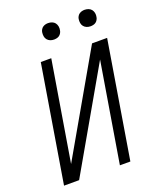

<svg xmlns="http://www.w3.org/2000/svg" viewBox="-168 -1037 936 1137"><g transform="rotate(-20 300.0 -468.5)"><path d="M35 0 156 -735H222L118 -106L479 -735H574L453 0H387L491 -629L130 0ZM506 -833Q493 -833 482 -837.5Q471 -842 463.5 -851Q456 -860 454 -872.5Q452 -885 454 -898Q455 -906 460 -914.5Q465 -923 472.5 -928Q480 -933 488.5 -935Q497 -937 505 -937Q518 -937 529.5 -932.5Q541 -928 548 -919Q555 -910 557.5 -897.5Q560 -885 557 -872Q556 -864 551 -855.5Q546 -847 539 -842Q532 -837 523 -835Q514 -833 506 -833ZM276 -833Q263 -833 252 -837.5Q241 -842 233.5 -851Q226 -860 224 -872.5Q222 -885 224 -898Q225 -906 230 -914.5Q235 -923 242.5 -928Q250 -933 258.5 -935Q267 -937 275 -937Q288 -937 299.5 -932.5Q311 -928 318 -919Q325 -910 327.5 -897.5Q330 -885 327 -872Q326 -864 321 -855.5Q316 -847 309 -842Q302 -837 293 -835Q284 -833 276 -833Z"/></g></svg>

Font: Iosevka Aile Light
Style: Italic
Weight: 300
Italic angle: -9°
Designer: Belleve Invis
Foundry: Belleve Invis
Version: Version 31.1.0; ttfautohint (v1.8.4)